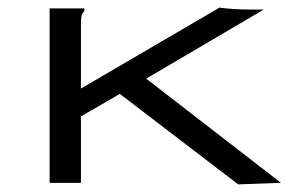

<svg xmlns="http://www.w3.org/2000/svg" viewBox="-20 -479 790 503"><path d="M294 -233 192 -174V0H110V-457H201V-450Q195 -444 193.5 -437Q192 -430 192 -413V-247L555 -459Q593 -454 636 -454H671L363 -273L716 0L604 4Z"/></svg>

Font: Inconsolata ExtraExpanded
Style: Regular
Weight: 400
Width: 8
Monospace: yes
Designer: Raph Levien, Cyreal, Brenton Simpson
Foundry: Raph Levien, Cyreal, Google
Version: Version 3.000; ttfautohint (v1.8.2.53-6de2)